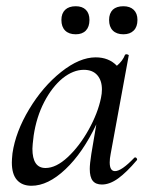

<svg xmlns="http://www.w3.org/2000/svg" viewBox="-20 -583 477 616"><path d="M190 -40Q134 13 81 13Q51 13 34.5 -5.5Q18 -24 18 -62Q18 -71 20 -91Q30 -160 73.5 -232.5Q117 -305 176 -352Q235 -399 287 -399Q329 -399 355 -372Q374 -388 381 -407Q383 -409 385 -409Q388 -409 391 -407.5Q394 -406 393 -405L335 -89Q332 -74 332 -62Q332 -34 349 -34Q370 -34 411 -77Q412 -78 414 -78Q417 -78 419 -74.5Q421 -71 419 -69Q386 -30 359 -10.5Q332 9 307 9Q287 9 277.5 -3Q268 -15 268 -41Q268 -57 273 -89L289 -184Q246 -93 190 -40ZM181 -332Q147 -304 122 -256Q97 -208 88 -148Q84 -116 84 -106Q84 -44 126 -44Q160 -44 197.5 -79Q235 -114 264.5 -167Q294 -220 304 -269Q307 -283 307 -296Q307 -325 292 -342Q277 -359 249 -359Q215 -359 181 -332ZM342 -552Q354 -563 376 -563Q397 -563 409 -551.5Q421 -540 421 -519Q421 -497 409 -485Q397 -473 376 -473Q354 -473 342 -485Q330 -497 330 -519Q330 -540 342 -552ZM177 -519Q177 -540 189 -551.5Q201 -563 223 -563Q244 -563 255.5 -551.5Q267 -540 267 -519Q267 -497 255.5 -485Q244 -473 223 -473Q201 -473 189 -485Q177 -497 177 -519Z"/></svg>

Font: CormorantInfant-MediumItalic
Style: Italic
Weight: 500
Italic angle: -10°
Designer: Christian Thalmann (Catharsis Fonts)
Foundry: Catharsis Fonts
Version: Version 3.303